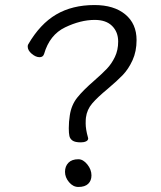

<svg xmlns="http://www.w3.org/2000/svg" viewBox="-20 -718 640 762"><path d="M301 -153Q278 -153 268 -160Q258 -167 255.5 -178Q253 -189 253 -209Q253 -235 257 -260Q263 -301 286.5 -330.5Q310 -360 354 -398Q386 -426 404.5 -445.5Q423 -465 436 -492Q449 -519 449 -553Q449 -591 425 -615Q401 -639 356 -639Q300 -639 238.5 -609.5Q177 -580 155 -504Q151 -491 137 -491Q122 -491 106 -504.5Q90 -518 90 -533Q90 -539 92 -542Q139 -623 203 -660.5Q267 -698 355 -698Q432 -698 477 -661Q522 -624 522 -559Q522 -514 506 -479Q490 -444 467.5 -420.5Q445 -397 407 -365Q367 -332 346 -307.5Q325 -283 321 -251Q320 -243 320 -228Q320 -205 329 -173L330 -169Q330 -161 321.5 -157Q313 -153 301 -153ZM291 -86Q310 -86 326.5 -65.5Q343 -45 343 -22Q343 -1 330 11.5Q317 24 291 24Q270 24 254 5Q238 -14 238 -36Q238 -58 251.5 -72Q265 -86 291 -86Z"/></svg>

Font: Iansui 0.93
Style: Regular
Weight: 400
Designer: But Ko / Fontworks Inc.
Foundry: zi-hi.com / Fontworks Inc.
Version: Version 0.931